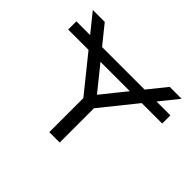

<svg xmlns="http://www.w3.org/2000/svg" viewBox="-160 -989 1229 1229"><g transform="rotate(45 454.0 -375.0)"><path d="M28 -624H879V-550H28ZM407 0V-355H501V0ZM51 -750H159L484 -347H423L747 -750H855L483 -288L424 -287Z"/></g></svg>

Font: Unbounded Light
Style: Regular
Weight: 300
Designer: Luke Prowse, Jean-Baptiste Morizot, Fátima Lázaro, Florian Runge
Foundry: NaN
Version: Version 1.700